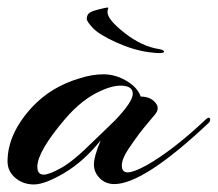

<svg xmlns="http://www.w3.org/2000/svg" viewBox="-25 -480 577 509"><path d="M260 -448Q260 -428 305.5 -392.5Q351 -357 396 -350Q408 -348 410 -344Q412 -336 370.5 -341.5Q329 -347 283.5 -367.5Q238 -388 221.5 -405.5Q205 -423 205 -430Q205 -437 209 -443Q213 -449 234.5 -454.5Q256 -460 259.5 -460Q263 -460 261.5 -456.5Q260 -453 260 -448ZM364 -42Q434 -82 519 -162Q529 -172 532 -165Q532 -164 532 -161Q532 -158 528 -154Q356 8 278 8Q255 8 239.5 -7.5Q224 -23 224 -44Q224 -65 242 -108Q197 -52 145.5 -21.5Q94 9 65 9Q36 9 15.5 -8.5Q-5 -26 -5 -52Q-5 -126 61 -197Q111 -250 185 -272Q218 -283 249.5 -283Q281 -283 310.5 -265.5Q340 -248 348 -224Q378 -224 391 -202Q393 -199 393 -192Q393 -185 385.5 -176Q378 -167 367 -154Q356 -141 344.5 -126Q333 -111 315.5 -85Q298 -59 298 -41Q298 -23 313.5 -23Q329 -23 364 -42ZM294 -253Q273 -253 244 -240Q193 -218 147 -164Q74 -78 74 -38Q74 -17 91 -17Q105 -17 137.5 -35Q170 -53 223 -106Q226 -109 246 -128Q266 -147 280 -161Q327 -210 327 -231.5Q327 -253 294 -253Z"/></svg>

Font: Arizonia
Style: Regular
Weight: 400
Designer: Robert E. Leuschke
Foundry: Robert E. Leuschke
Version: Version 1.003